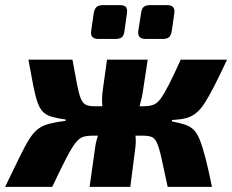

<svg xmlns="http://www.w3.org/2000/svg" viewBox="-50 -730 907 750"><path d="M233 -497Q244 -437 251 -400.5Q258 -364 265.5 -345.5Q273 -327 285 -321Q297 -315 318 -315L312 -200Q290 -200 275 -195.5Q260 -191 245 -172Q230 -153 209 -112.5Q188 -72 154 0H-30Q4 -70 25.5 -114.5Q47 -159 64 -186Q81 -213 99 -226.5Q117 -240 142 -246.5Q167 -253 206 -258L207 -263Q173 -268 152 -274Q131 -280 118 -293Q105 -306 96.5 -330.5Q88 -355 80 -395Q72 -435 61 -497ZM379 -315 365 -200H282L297 -315ZM527 -497 509 -379Q505 -349 495.5 -316Q486 -283 468 -254Q475 -233 478.5 -206Q482 -179 479 -155L459 0H300L322 -156Q325 -179 336 -210Q347 -241 361 -268Q352 -291 349.5 -319Q347 -347 352 -382L368 -497ZM543 -315 528 -200H447L463 -315ZM837 -497Q808 -435 787 -394Q766 -353 749.5 -327.5Q733 -302 715.5 -288Q698 -274 676.5 -268.5Q655 -263 622 -261L621 -256Q651 -250 671.5 -243.5Q692 -237 706 -223.5Q720 -210 730.5 -183.5Q741 -157 752.5 -113Q764 -69 778 0H605Q590 -70 581 -111Q572 -152 563.5 -171Q555 -190 542.5 -195Q530 -200 509 -200L511 -315Q533 -315 548.5 -320.5Q564 -326 577.5 -344.5Q591 -363 609.5 -399Q628 -435 656 -497ZM418 -710Q436 -710 442 -702.5Q448 -695 446 -679L436 -608Q434 -592 426.5 -585Q419 -578 403 -578H334Q302 -578 306 -608L316 -678Q319 -695 327 -702.5Q335 -710 353 -710ZM603 -710Q619 -710 626 -702.5Q633 -695 631 -679L621 -609Q618 -592 610.5 -585Q603 -578 587 -578H518Q487 -578 490 -608L501 -678Q503 -696 511.5 -703Q520 -710 535 -710Z"/></svg>

Font: Exo 2 ExtraBold
Style: Italic
Weight: 800
Italic angle: -8°
Designer: Natanael Gama
Foundry: Natanael Gama
Version: Version 2.010